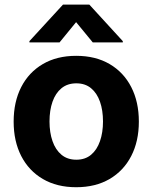

<svg xmlns="http://www.w3.org/2000/svg" viewBox="-20 -792 654 823"><path d="M306.6 10.5Q223.8 10.5 163.6 -24.8Q103.4 -60.1 70.9 -123.4Q38.5 -186.7 38.5 -270.7Q38.5 -355.3 70.9 -418.7Q103.4 -482.1 163.6 -517.4Q223.8 -552.7 306.6 -552.7Q389.6 -552.7 449.9 -517.4Q510.1 -482.1 542.6 -418.7Q575.2 -355.3 575.2 -270.7Q575.2 -186.7 542.6 -123.4Q510.1 -60.1 449.9 -24.8Q389.6 10.5 306.6 10.5ZM307.2 -107.4Q345.1 -107.4 370.4 -128.6Q395.7 -149.8 408.6 -187Q421.5 -224.1 421.5 -271.3Q421.5 -319.1 408.6 -356Q395.7 -392.8 370.4 -413.8Q345.1 -434.8 307.2 -434.8Q269.2 -434.8 243.6 -413.8Q218 -392.8 205.1 -356Q192.2 -319.1 192.2 -271.3Q192.2 -224.1 205.1 -187Q218 -149.8 243.6 -128.6Q269.2 -107.4 307.2 -107.4ZM377.5 -610.4 306.2 -697.1 235.4 -610.4H106.1V-615.6L250 -772.3H362.9L506.4 -615.6V-610.4Z"/></svg>

Font: Inter V
Style: 
Weight: 400
Designer: Rasmus Andersson
Foundry: rsms
Version: Version 4.000;git-a3f224843